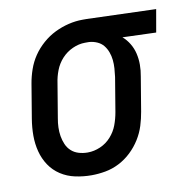

<svg xmlns="http://www.w3.org/2000/svg" viewBox="-66 -593 655 665"><g transform="rotate(-10 262.0 -260.0)"><path d="M204 8Q175 8 147 2Q119 -4 96 -19Q73 -34 58 -56.5Q43 -79 36 -106Q29 -133 29 -162Q29 -191 34 -221L54 -341Q58 -365 66.5 -389.5Q75 -414 89.5 -435.5Q104 -457 124.5 -475Q145 -493 168.5 -504.5Q192 -516 217 -522Q242 -528 266 -528Q270 -528 273.5 -528Q277 -528 281 -528L524 -520L510 -440L392 -444Q406 -432 416 -415.5Q426 -399 430.5 -380Q435 -361 435 -340.5Q435 -320 431 -299L411 -179Q407 -155 399.5 -131Q392 -107 378 -84.5Q364 -62 344.5 -43.5Q325 -25 301.5 -13Q278 -1 253 3.5Q228 8 204 8ZM205 -72Q227 -72 249 -81.5Q271 -91 287 -109Q303 -127 311 -148.5Q319 -170 323 -193L343 -313Q345 -328 346 -343Q347 -358 345.5 -372.5Q344 -387 339 -400.5Q334 -414 325.5 -424.5Q317 -435 303.5 -441Q290 -447 275 -448H268Q266 -448 264 -448Q262 -448 261 -448Q239 -448 217 -438Q195 -428 179 -410.5Q163 -393 154.5 -371Q146 -349 143 -327L123 -207Q120 -191 119.5 -175Q119 -159 121.5 -144Q124 -129 130 -115Q136 -101 147 -91Q158 -81 173 -76.5Q188 -72 204 -72Q205 -72 205 -72Q205 -72 205 -72Z"/></g></svg>

Font: Iosevka SS04 Medium
Style: Italic
Weight: 500
Italic angle: -9°
Monospace: yes
Designer: Belleve Invis
Foundry: Belleve Invis
Version: Version 19.0.0; ttfautohint (v1.8.4)